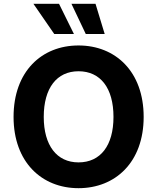

<svg xmlns="http://www.w3.org/2000/svg" viewBox="-20 -975 823 1005"><path d="M391 10C584 10 732 -126 732 -363C732 -601 584 -737 391 -737C198 -737 51 -601 51 -363C51 -127 198 10 391 10ZM155 -955 264 -797H367L289 -955ZM209 -363C209 -514 277 -602 391 -602C506 -602 574 -514 574 -363C574 -213 506 -125 391 -125C277 -125 209 -214 209 -363ZM354 -955 429 -797H528L480 -955Z"/></svg>

Font: Wafeq
Style: Bold
Weight: 700
Designer: Rasmus Andersson & Azza Alameddine
Foundry: Google & TypeTogether
Version: Version 3.000;FEAKit 1.0